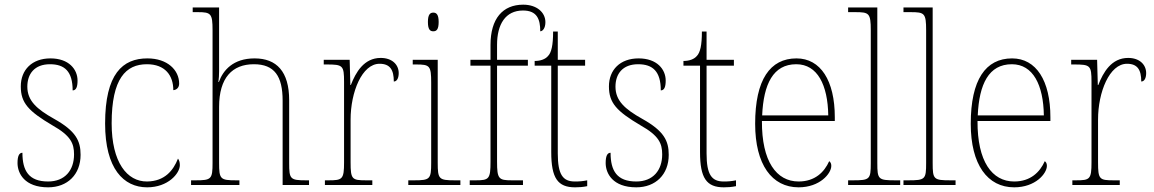

<svg xmlns="http://www.w3.org/2000/svg" viewBox="-20 -792 4940 822"><path d="M186 10C269 10 325 -45 325 -129C325 -189 305 -231 212 -283C137 -325 97 -361 97 -421C97 -475 127 -517 194 -517C257 -517 291 -486 291 -405C306 -405 312 -420 312 -447C312 -495 275 -542 196 -542C117 -542 69 -493 69 -422C69 -351 102 -316 205 -255C283 -211 297 -178 297 -131C297 -63 258 -15 186 -15C103 -15 76 -61 76 -138C62 -138 55 -124 55 -94C55 -50 85 10 186 10Z M610 10C700 10 750 -50 750 -85C750 -98 747 -106 742 -113C722 -62 685 -16 610 -15C524 -14 458 -97 458 -264C458 -456 519 -517 609 -517C687 -517 722 -469 722 -406C735 -407 747 -416 747 -434C747 -492 697 -542 611 -542C505 -542 430 -476 430 -263C430 -70 509 10 610 10Z M798 0H1005V-20H991C923 -20 918 -25 918 -95V-334C918 -460 975 -517 1067 -517C1155 -517 1190 -466 1190 -361V0H1303V-20H1289C1222 -20 1218 -26 1218 -94V-363C1218 -486 1164 -542 1070 -542C978 -542 935 -491 917 -441H915C917 -455 918 -472 918 -487V-760H805V-740H827C883 -740 890 -734 890 -663V-95C890 -25 885 -20 817 -20H798Z M1371 0H1574V-20H1548C1487 -20 1481 -24 1481 -97V-280C1481 -398 1530 -519 1605 -519C1650 -519 1666 -493 1666 -443C1680 -443 1687 -459 1687 -479C1687 -515 1659 -544 1610 -544C1538 -544 1503 -482 1482 -428H1480L1477 -536H1366V-516H1378C1448 -516 1453 -512 1453 -441V-97C1453 -24 1446 -20 1386 -20H1371Z M1835 -658C1849 -658 1858 -666 1858 -698C1858 -729 1849 -738 1835 -738C1821 -738 1812 -729 1812 -698C1812 -666 1821 -658 1835 -658ZM1728 0H1951V-20H1927C1859 -20 1854 -25 1854 -95V-536H1747V-516H1761C1820 -516 1826 -511 1826 -438V-95C1826 -25 1821 -20 1753 -20H1728Z M1991 0H2219V-20H2171C2115 -20 2108 -26 2108 -100V-511H2240V-536H2108V-600C2108 -688 2144 -747 2219 -747C2279 -747 2293 -710 2293 -658C2303 -658 2315 -671 2315 -697C2315 -739 2278 -772 2220 -772C2132 -772 2080 -712 2080 -600V-536H1994V-511H2080V-100C2080 -26 2074 -20 2017 -20H1991Z M2442 10C2458 10 2475 9 2494 5V-20C2474 -16 2461 -15 2441 -15C2390 -15 2368 -44 2368 -135V-511H2485V-536H2368V-657H2348C2348 -599 2341 -567 2326 -552C2315 -539 2295 -531 2269 -531V-511H2340V-141C2340 -29 2368 10 2442 10Z M2704 10C2787 10 2843 -45 2843 -129C2843 -189 2823 -231 2730 -283C2655 -325 2615 -361 2615 -421C2615 -475 2645 -517 2712 -517C2775 -517 2809 -486 2809 -405C2824 -405 2830 -420 2830 -447C2830 -495 2793 -542 2714 -542C2635 -542 2587 -493 2587 -422C2587 -351 2620 -316 2723 -255C2801 -211 2815 -178 2815 -131C2815 -63 2776 -15 2704 -15C2621 -15 2594 -61 2594 -138C2580 -138 2573 -124 2573 -94C2573 -50 2603 10 2704 10Z M3079 10C3095 10 3112 9 3131 5V-20C3111 -16 3098 -15 3078 -15C3027 -15 3005 -44 3005 -135V-511H3122V-536H3005V-657H2985C2985 -599 2978 -567 2963 -552C2952 -539 2932 -531 2906 -531V-511H2977V-141C2977 -29 3005 10 3079 10Z M3399 10C3490 10 3539 -49 3539 -82C3539 -93 3535 -98 3530 -102C3509 -55 3469 -15 3399 -15C3304 -15 3241 -101 3242 -274H3554V-290C3554 -447 3493 -542 3390 -542C3277 -542 3213 -451 3213 -262C3213 -87 3285 10 3399 10ZM3526 -298H3243C3249 -432 3290 -517 3389 -517C3480 -517 3524 -428 3526 -298Z M3611 0H3834V-20H3813C3740 -20 3736 -24 3736 -94V-760H3611V-740H3641C3701 -740 3708 -736 3708 -662V-94C3708 -24 3704 -20 3631 -20H3611Z M3848 0H4071V-20H4050C3977 -20 3973 -24 3973 -94V-760H3848V-740H3878C3938 -740 3945 -736 3945 -662V-94C3945 -24 3941 -20 3868 -20H3848Z M4322 10C4413 10 4462 -49 4462 -82C4462 -93 4458 -98 4453 -102C4432 -55 4392 -15 4322 -15C4227 -15 4164 -101 4165 -274H4477V-290C4477 -447 4416 -542 4313 -542C4200 -542 4136 -451 4136 -262C4136 -87 4208 10 4322 10ZM4449 -298H4166C4172 -432 4213 -517 4312 -517C4403 -517 4447 -428 4449 -298Z M4571 0H4774V-20H4748C4687 -20 4681 -24 4681 -97V-280C4681 -398 4730 -519 4805 -519C4850 -519 4866 -493 4866 -443C4880 -443 4887 -459 4887 -479C4887 -515 4859 -544 4810 -544C4738 -544 4703 -482 4682 -428H4680L4677 -536H4566V-516H4578C4648 -516 4653 -512 4653 -441V-97C4653 -24 4646 -20 4586 -20H4571Z"/></svg>

Font: Noto Serif SemiCondensed Thin
Style: Regular
Weight: 100
Width: 4
Designer: Monotype Design Team
Foundry: Monotype Imaging Inc.
Version: Version 2.015